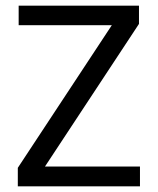

<svg xmlns="http://www.w3.org/2000/svg" viewBox="-20 -659 558 679"><path d="M475 -70V0H43V-65.5L375.5 -570H46V-639H471.5V-574.5L139 -70Z"/></svg>

Font: Anek Telugu Medium
Style: Regular
Weight: 400
Version: Version 1.003